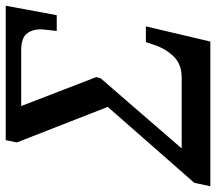

<svg xmlns="http://www.w3.org/2000/svg" viewBox="-112 -692 754 670"><g transform="rotate(-90 265.0 -357.0)"><path d="M-50 0 -38 -56 227 -358 103 -675 111 -714H580L547 -536H492L497 -582Q500 -615 485 -637.5Q470 -660 425 -660H230L331 -398L327 -383L82 -100H329Q375 -100 402 -127Q429 -154 443 -195L453 -225H508L455 0Z"/></g></svg>

Font: Noto Serif SemiCondensed Medium
Style: Italic
Weight: 500
Width: 4
Italic angle: -12°
Designer: Monotype Design Team
Foundry: Monotype Imaging Inc.
Version: Version 2.013